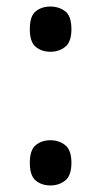

<svg xmlns="http://www.w3.org/2000/svg" viewBox="-20 -559 308 586"><path d="M134 -401Q107 -401 89 -416Q71 -431 71 -470Q71 -510 89 -524.5Q107 -539 134 -539Q160 -539 179 -524.5Q198 -510 198 -470Q198 -431 179 -416Q160 -401 134 -401ZM134 7Q107 7 89 -8Q71 -23 71 -62Q71 -101 89 -116Q107 -131 134 -131Q160 -131 179 -116Q198 -101 198 -62Q198 -23 179 -8Q160 7 134 7Z"/></svg>

Font: Noto Serif Georgian SemiCondensed Medium
Style: Regular
Weight: 500
Width: 4
Designer: Monotype Design Team, Akaki Razmadze
Foundry: Google LLC
Version: Version 2.003; ttfautohint (v1.8.4.7-5d5b)